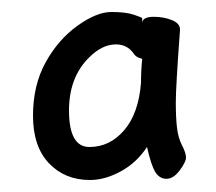

<svg xmlns="http://www.w3.org/2000/svg" viewBox="-20 -768 360 320"><path d="M215 -630Q215 -650 217 -670Q208 -672 204 -677Q193 -694 173.5 -694Q154 -694 136 -679Q95 -645 95 -584Q95 -523 129 -523Q163 -523 187 -551Q211 -579 215 -630ZM217 -731Q219 -740 236 -740Q253 -740 266.5 -734.5Q280 -729 280 -719V-718Q273 -623 273 -597.5Q273 -572 275 -555Q277 -538 283.5 -525.5Q290 -513 290 -505.5Q290 -498 279.5 -484Q269 -470 257.5 -470Q246 -470 239 -481Q232 -492 225 -523Q208 -497 181.5 -482.5Q155 -468 130 -468Q88 -468 61.5 -496Q35 -524 35 -575Q35 -626 56 -664Q77 -702 109 -725Q141 -748 165.5 -748Q190 -748 203 -743.5Q216 -739 217 -738Z"/></svg>

Font: LXGW WenKai
Style: Regular
Weight: 400
Designer: LXGW / Fontworks Inc.
Foundry: LXGW / Fontworks Inc.
Version: Version 1.520; June 14, 2025